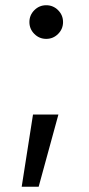

<svg xmlns="http://www.w3.org/2000/svg" viewBox="-20 -537 338 730"><path d="M62.5 172.9 105.5 -101.6H202.1L127 172.9ZM155.8 -389.2Q129.4 -389.2 110.6 -408Q91.8 -426.8 91.8 -453.1Q91.8 -479.5 110.6 -498.3Q129.4 -517.1 155.8 -517.1Q182.1 -517.1 200.9 -498.3Q219.7 -479.5 219.7 -453.1Q219.7 -426.8 200.9 -408Q182.1 -389.2 155.8 -389.2Z"/></svg>

Font: Inter V
Style: 
Weight: 400
Designer: Rasmus Andersson
Foundry: rsms
Version: Version 4.000;git-a3f224843